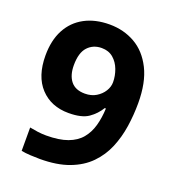

<svg xmlns="http://www.w3.org/2000/svg" viewBox="-134 -823 839 935"><g transform="rotate(20 286.0 -356.0)"><path d="M536 -409Q536 -348 526.9 -287.5Q517.8 -227 495.4 -173.5Q473 -120 432.4 -78.5Q391.8 -37 329.3 -13.5Q266.8 10 178 10Q156.9 10 129 8.5Q101 7 82 3V-118Q102 -114 124 -111Q146 -108 168 -108Q235 -108 278.5 -124Q322 -140 347 -170Q372 -200 383.5 -241Q395 -282 397 -331H391Q370 -296 335.5 -272Q301 -248 233 -248Q142 -248 87 -307Q32 -366 32 -473.6Q32 -552 61.5 -607.5Q91 -663 145.8 -692.5Q200.7 -722 274.9 -722Q348 -722 407 -688.5Q466 -655 501 -585.5Q536 -516 536 -409ZM277.8 -601Q234 -601 206 -571Q178 -541 178 -476Q178 -423.8 202 -393.9Q226 -364 275.1 -364Q308.9 -364 333.4 -379Q358 -394 372 -416.5Q386 -439 386 -463Q386 -495.8 374 -527.9Q362 -560 338 -580.5Q313.9 -601 277.8 -601Z"/></g></svg>

Font: Noto Sans Bassa Vah
Style: Regular
Weight: 400
Designer: Monotype Design Team
Foundry: Monotype Imaging Inc.
Version: Version 2.002